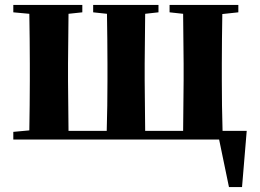

<svg xmlns="http://www.w3.org/2000/svg" viewBox="-20 -566 1055 779"><path d="M34 0H869L909 193H962L981 -35H883C881 -93 880 -181 880 -238V-308C880 -364 881 -451 882 -509L947 -516V-546H668V-516L723 -510L725 -308V-238L723 -35H569L567 -238V-308L569 -510L623 -516V-546H358V-516L414 -510C415 -452 416 -365 416 -308V-238C416 -181 415 -93 413 -35H258L256 -238V-308L258 -510L314 -516V-546H34V-516L99 -510C100 -451 101 -364 101 -308V-238C101 -182 100 -95 99 -37L34 -31Z"/></svg>

Font: Noto Serif SC Black
Style: Regular
Weight: 900
Designer: Ryoko NISHIZUKA 西塚涼子 (kana & ideographs); Frank Grießhammer (Latin, Greek & Cyrillic); Wenlong ZHANG 张文龙 (bopomofo); San
Foundry: Adobe
Version: Version 2.001;hotconv 1.1.0;makeotfexe 2.6.0